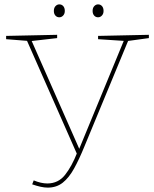

<svg xmlns="http://www.w3.org/2000/svg" viewBox="-20 -851 705 877"><path d="M127 -9 134 -27Q151 -20 166.5 -16.5Q182 -13 196 -13Q246 -13 277 -52Q308 -91 333 -155L334 -142L101 -670L109 -664L8 -672V-687L241 -692V-677L119 -663L122 -670L343 -169H341L548 -671L550 -664L428 -672V-687L660 -692V-677L558 -663L568 -671L366 -183Q342 -124 318.5 -81.5Q295 -39 266.5 -16.5Q238 6 198 6Q183 6 165 2Q147 -2 127 -9ZM428 -772Q417 -772 410 -780Q403 -788 403 -801Q403 -815 410.5 -823Q418 -831 428 -831Q439 -831 446 -823Q453 -815 453 -801Q453 -788 445.5 -780Q438 -772 428 -772ZM251 -772Q240 -772 233 -780Q226 -788 226 -801Q226 -815 233.5 -823Q241 -831 251 -831Q262 -831 269 -823Q276 -815 276 -801Q276 -788 268.5 -780Q261 -772 251 -772Z"/></svg>

Font: Bitter Thin
Style: Regular
Weight: 100
Designer: Sol Matas, and Bitter project Authors
Foundry: Sol Matas
Version: Version 2.002